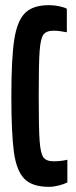

<svg xmlns="http://www.w3.org/2000/svg" viewBox="-20 -716 296 744"><path d="M24 -344Q24 -488 35 -561Q46 -634 76.5 -665Q107 -696 170 -696Q191 -696 211 -691.5Q231 -687 239 -682V-591Q209 -597 188 -597Q159 -597 148 -581.5Q137 -566 133.5 -517.5Q130 -469 130 -344Q130 -219 133.5 -170.5Q137 -122 148 -106.5Q159 -91 188 -91Q217 -91 241 -97V-9Q227 -2 207 3Q187 8 170 8Q105 8 74.5 -23Q44 -54 34 -126Q24 -198 24 -344Z"/></svg>

Font: Saira Ultra Condensed
Style: Bold
Weight: 700
Width: 1
Designer: Hector Gatti with collaboration of the Omnibus-Type team
Foundry: Omnibus-Type
Version: Version 1.001; ttfautohint (v1.8)